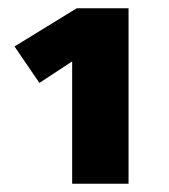

<svg xmlns="http://www.w3.org/2000/svg" viewBox="-20 -763 407 463"><path d="M290 -743V-320H154V-615L75 -563L15 -651L165 -743Z"/></svg>

Font: Fira Sans Condensed Black
Style: Regular
Weight: 900
Width: 3
Designer: Carrois Corporate & Edenspiekermann AG
Foundry: Carrois Corporate GbR & Edenspiekermann AG
Version: Version 4.203